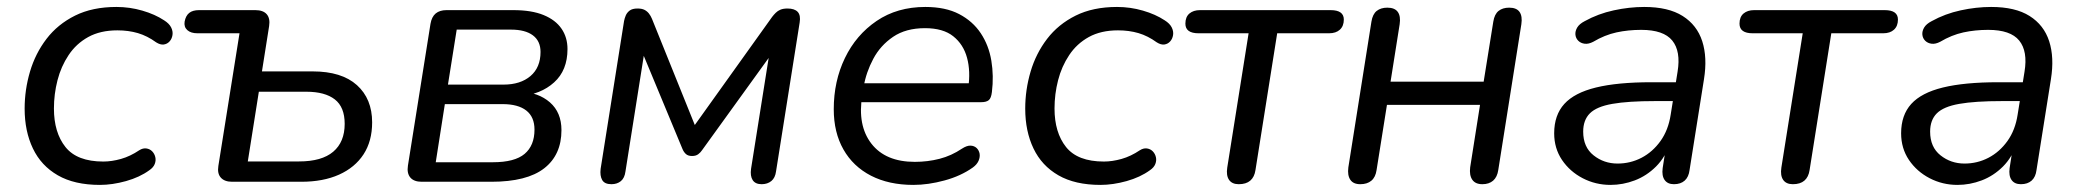

<svg xmlns="http://www.w3.org/2000/svg" viewBox="-20 -515 5901 544"><path d="M263.2 8.9Q191 8.9 143.8 -18.3Q96.5 -45.5 73.2 -94.4Q49.8 -143.3 49.8 -207.2Q49.8 -260.6 65 -312.1Q80.2 -363.6 111.8 -404.9Q143.4 -446.2 192.7 -470.8Q242 -495.3 309.9 -495.3Q347.5 -495.3 383.3 -484.9Q419 -474.6 445 -457.4Q459.2 -448.5 464.8 -437.5Q470.4 -426.4 468.7 -415.7Q467 -404.9 460.4 -397.6Q453.8 -390.3 444 -388.9Q434.3 -387.6 422.5 -395Q397.4 -413.3 370.7 -421.2Q343.9 -429 312.6 -429Q264.3 -429 230 -410.1Q195.8 -391.2 174.4 -358.9Q152.9 -326.7 142.9 -287.6Q132.8 -248.5 132.8 -207.6Q132.8 -139.5 165.5 -98.4Q198.3 -57.3 272.7 -57.3Q296.5 -57.3 322.8 -64.7Q349 -72.1 374.6 -89.3Q384.9 -95.8 394.7 -94.4Q404.6 -93 411.2 -86.2Q417.8 -79.4 420 -69.9Q422.3 -60.3 418.4 -50.3Q414.5 -40.3 402.9 -32.5Q375.8 -12.8 337.1 -1.9Q298.3 8.9 263.2 8.9Z M637.6 0Q616.2 0 605.7 -11.7Q595.2 -23.4 598.7 -44.9L658.6 -420.7H539.6Q520.6 -420.7 510.7 -429.7Q500.7 -438.7 503.1 -453.8Q506.1 -470.3 516 -478.3Q525.9 -486.3 543.9 -486.3H703.6Q725.5 -486.3 735.7 -474.7Q745.9 -463 742.5 -441L722.2 -312.7H865.8Q948.1 -312.7 991.3 -273.8Q1034.4 -234.9 1034.4 -168.4Q1034.4 -115.2 1010.1 -77.8Q985.7 -40.4 940.7 -20.2Q895.6 0 833.7 0ZM682.1 -57.6H827.5Q891.6 -57.6 924.1 -85.1Q956.6 -112.7 956.6 -164.1Q956.6 -211.7 928.6 -233.4Q900.5 -255.1 848 -255.1H713.4Z M1174.8 0Q1152.9 0 1142.7 -11.9Q1132.4 -23.9 1135.8 -45.8L1199.7 -447.4Q1203.1 -467.4 1214.5 -476.9Q1226 -486.3 1245 -486.3H1434.5Q1486.2 -486.3 1520.1 -472.4Q1554 -458.5 1570.9 -433.8Q1587.9 -409.1 1587.9 -376Q1587.9 -315.8 1550 -281.6Q1512.2 -247.3 1451.7 -242.3L1454.2 -255.3Q1505.5 -253.4 1538.2 -224.9Q1570.8 -196.3 1570.8 -146.3Q1570.8 -76.3 1522 -38.2Q1473.1 0 1371.9 0ZM1214.6 -55.3H1376.2Q1438.4 -55.3 1466.4 -79Q1494.4 -102.7 1494.4 -147.7Q1494.4 -183.6 1471.2 -201.8Q1447.9 -220 1404 -220H1240.4ZM1249.2 -275.3H1406.9Q1454.4 -275.3 1483 -299.5Q1511.5 -323.8 1511.5 -367.8Q1511.5 -398.7 1489.8 -414.9Q1468.1 -431.1 1427.6 -431.1H1274Z M1712.4 6.9Q1693 6.9 1686.2 -5Q1679.4 -16.9 1681.8 -36.8L1748.2 -455.6Q1749.7 -463.4 1753.1 -471.4Q1756.5 -479.4 1764.2 -485.2Q1771.9 -490.9 1786.4 -490.9Q1798.5 -490.9 1806 -487.1Q1813.6 -483.2 1818.7 -476.6Q1823.8 -470.1 1827.2 -461.8L1948.6 -160.8L2167.7 -467.1Q2172.6 -473.5 2178 -478.8Q2183.3 -484.2 2191.3 -487.6Q2199.3 -490.9 2211.4 -490.9Q2231.2 -490.9 2240.2 -481.3Q2249.1 -471.6 2245.7 -451.2L2178.8 -29.5Q2176.4 -11 2165.5 -2.1Q2154.5 6.9 2138 6.9Q2120.1 6.9 2112.6 -4.7Q2105.1 -16.4 2108 -36.8L2164.6 -393.2H2188.5L1969 -89.2Q1965 -83.1 1958.4 -78.1Q1951.8 -73 1940.7 -73Q1929.6 -73 1923.4 -78.6Q1917.3 -84.2 1913.8 -92.6L1788.9 -393.2H1809.8L1752.2 -29.5Q1749.8 -10.5 1739.1 -1.8Q1728.4 6.9 1712.4 6.9Z M2567.8 8.9Q2498.6 8.9 2447.8 -17.2Q2397 -43.4 2369.7 -91.6Q2342.3 -139.7 2342.3 -205.6Q2342.3 -285 2373.9 -350.5Q2405.5 -416.1 2463.8 -455.7Q2522.2 -495.3 2601.7 -495.3Q2659 -495.3 2697.6 -475.1Q2736.2 -454.9 2758.9 -420.7Q2781.6 -386.5 2788.8 -343.1Q2796 -299.7 2790.4 -254.3Q2788.4 -237 2781.6 -231.3Q2774.7 -225.5 2760.3 -225.5H2404.7L2412.5 -279H2741.3L2723.3 -265.6Q2730.3 -313 2720 -351.1Q2709.7 -389.3 2680.9 -412.2Q2652.2 -435.2 2600.7 -435.2Q2546.6 -435.2 2510.5 -410.7Q2474.4 -386.2 2454.3 -348.3Q2434.1 -310.5 2427 -269.2L2423.1 -245.1Q2408.9 -159.9 2448.9 -108.1Q2488.9 -56.4 2571.9 -56.4Q2608.3 -56.4 2641.9 -65Q2675.5 -73.6 2705.7 -93.9Q2719.4 -102.8 2729.9 -102.4Q2740.4 -101.9 2747.1 -95.6Q2753.7 -89.3 2755.5 -79.8Q2757.2 -70.2 2752.6 -59.4Q2747.9 -48.7 2736.2 -40.3Q2702.2 -16.2 2656.1 -3.7Q2609.9 8.9 2567.8 8.9Z M3098.2 8.9Q3026 8.9 2978.8 -18.3Q2931.5 -45.5 2908.2 -94.4Q2884.8 -143.3 2884.8 -207.2Q2884.8 -260.6 2900 -312.1Q2915.2 -363.6 2946.8 -404.9Q2978.4 -446.2 3027.7 -470.8Q3077 -495.3 3144.9 -495.3Q3182.5 -495.3 3218.3 -484.9Q3254 -474.6 3280 -457.4Q3294.2 -448.5 3299.8 -437.5Q3305.4 -426.4 3303.7 -415.7Q3302 -404.9 3295.4 -397.6Q3288.8 -390.3 3279 -388.9Q3269.3 -387.6 3257.5 -395Q3232.4 -413.3 3205.7 -421.2Q3178.9 -429 3147.6 -429Q3099.3 -429 3065 -410.1Q3030.8 -391.2 3009.4 -358.9Q2987.9 -326.7 2977.9 -287.6Q2967.8 -248.5 2967.8 -207.6Q2967.8 -139.5 3000.5 -98.4Q3033.3 -57.3 3107.7 -57.3Q3131.5 -57.3 3157.8 -64.7Q3184 -72.1 3209.6 -89.3Q3219.9 -95.8 3229.7 -94.4Q3239.6 -93 3246.2 -86.2Q3252.8 -79.4 3255 -69.9Q3257.3 -60.3 3253.4 -50.3Q3249.5 -40.3 3237.9 -32.5Q3210.8 -12.8 3172.1 -1.9Q3133.3 8.9 3098.2 8.9Z M3489.7 6.9Q3470.8 6.9 3462.3 -5.4Q3453.8 -17.8 3457.2 -40.1L3517.7 -420.7H3376Q3338.6 -420.7 3338.6 -448Q3338.6 -467 3350 -476.7Q3361.5 -486.3 3379.9 -486.3H3750Q3787.5 -486.3 3787.5 -459.6Q3787.5 -441.1 3776.3 -430.9Q3765.2 -420.7 3745.7 -420.7H3598.7L3537.2 -33.3Q3534.3 -13.4 3522.4 -3.2Q3510.6 6.9 3489.7 6.9Z M3834.2 6.9Q3814.3 6.9 3805.9 -5.7Q3797.4 -18.3 3800.3 -40.6L3865.7 -453.6Q3869.1 -474.9 3880.7 -484.1Q3892.3 -493.3 3910.8 -493.3Q3931.7 -493.3 3940.4 -481.2Q3949.1 -469 3945.7 -446.3L3919.9 -283.6H4183.7L4211 -453.6Q4214.4 -474.9 4226 -484.1Q4237.6 -493.3 4256 -493.3Q4276.9 -493.3 4285.4 -481.2Q4293.9 -469 4290.5 -446.3L4225.1 -33.3Q4222.2 -13.4 4210.6 -3.2Q4198.9 6.9 4180 6.9Q4160.1 6.9 4151.4 -5.9Q4142.7 -18.7 4145.5 -41L4173.4 -217.9H3909.7L3880.3 -33.3Q3877.4 -12.9 3865.5 -3Q3853.7 6.9 3834.2 6.9Z M4543.2 8.9Q4500.9 8.9 4464.4 -10Q4428 -28.9 4405.7 -61.8Q4383.5 -94.8 4383.5 -137.3Q4383.5 -188.8 4412.2 -220.5Q4441 -252.2 4502 -267.1Q4563 -282 4658.5 -282H4739L4730.7 -228.6H4669.8Q4592.8 -228.6 4548.2 -220.7Q4503.7 -212.9 4484.7 -193.9Q4465.7 -174.9 4465.7 -142.1Q4465.7 -98.1 4495.1 -74.9Q4524.4 -51.6 4563.2 -51.6Q4599.4 -51.6 4631 -68Q4662.5 -84.4 4684.8 -115.5Q4707 -146.6 4713.6 -190.1L4733.1 -311.7Q4742.7 -369.8 4718.1 -400.1Q4693.5 -430.4 4630.1 -430.4Q4593.3 -430.4 4560 -423.2Q4526.6 -415.9 4494.1 -396.6Q4480.9 -389.7 4469.9 -391.1Q4458.9 -392.5 4451.8 -399.5Q4444.7 -406.6 4443.7 -416.6Q4442.7 -426.6 4448.7 -436.9Q4454.8 -447.2 4469.9 -455Q4508.2 -476.2 4552.3 -485.7Q4596.5 -495.3 4638.6 -495.3Q4707 -495.3 4747.5 -469.7Q4788 -444.2 4803 -398.2Q4817.9 -352.1 4807.9 -290.3L4767.1 -33.3Q4764.7 -13.5 4753.3 -3.3Q4741.9 6.9 4722.9 6.9Q4704.9 6.9 4696.5 -5Q4688 -16.9 4690.9 -38.7L4703.5 -119.8L4712.1 -110.4Q4698.7 -69.8 4672.1 -43.2Q4645.5 -16.7 4611.9 -3.9Q4578.3 8.9 4543.2 8.9Z M5059.7 6.9Q5040.8 6.9 5032.3 -5.4Q5023.8 -17.8 5027.2 -40.1L5087.7 -420.7H4946Q4908.6 -420.7 4908.6 -448Q4908.6 -467 4920 -476.7Q4931.5 -486.3 4949.9 -486.3H5320Q5357.5 -486.3 5357.5 -459.6Q5357.5 -441.1 5346.3 -430.9Q5335.2 -420.7 5315.7 -420.7H5168.7L5107.2 -33.3Q5104.3 -13.4 5092.4 -3.2Q5080.6 6.9 5059.7 6.9Z M5526.2 8.9Q5483.9 8.9 5447.4 -10Q5411 -28.9 5388.7 -61.8Q5366.5 -94.8 5366.5 -137.3Q5366.5 -188.8 5395.2 -220.5Q5424 -252.2 5485 -267.1Q5546 -282 5641.5 -282H5722L5713.7 -228.6H5652.8Q5575.8 -228.6 5531.2 -220.7Q5486.7 -212.9 5467.7 -193.9Q5448.7 -174.9 5448.7 -142.1Q5448.7 -98.1 5478.1 -74.9Q5507.4 -51.6 5546.2 -51.6Q5582.4 -51.6 5614 -68Q5645.5 -84.4 5667.8 -115.5Q5690 -146.6 5696.6 -190.1L5716.1 -311.7Q5725.7 -369.8 5701.1 -400.1Q5676.5 -430.4 5613.1 -430.4Q5576.3 -430.4 5543 -423.2Q5509.6 -415.9 5477.1 -396.6Q5463.9 -389.7 5452.9 -391.1Q5441.9 -392.5 5434.8 -399.5Q5427.7 -406.6 5426.7 -416.6Q5425.7 -426.6 5431.7 -436.9Q5437.8 -447.2 5452.9 -455Q5491.2 -476.2 5535.3 -485.7Q5579.5 -495.3 5621.6 -495.3Q5690 -495.3 5730.5 -469.7Q5771 -444.2 5786 -398.2Q5800.9 -352.1 5790.9 -290.3L5750.1 -33.3Q5747.7 -13.5 5736.3 -3.3Q5724.9 6.9 5705.9 6.9Q5687.9 6.9 5679.5 -5Q5671 -16.9 5673.9 -38.7L5686.5 -119.8L5695.1 -110.4Q5681.7 -69.8 5655.1 -43.2Q5628.5 -16.7 5594.9 -3.9Q5561.3 8.9 5526.2 8.9Z"/></svg>

Font: Nunito ExtraLight
Style: Italic
Weight: 200
Italic angle: -9°
Designer: Vernon Adams
Foundry: Vernon Adams
Version: Version 3.602